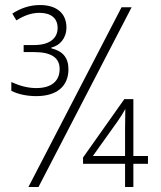

<svg xmlns="http://www.w3.org/2000/svg" viewBox="-20 -743 640 763"><path d="M124 -361C207 -361 252 -401 252 -468C252 -513 230 -540 184 -551V-554C218 -562 244 -591 244 -634C244 -690 205 -723 139 -723C96 -723 60 -709 29 -689L45 -662C74 -680 103 -692 137 -692C183 -692 209 -670 209 -632C209 -590 176 -564 116 -564H74V-536H116C183 -536 217 -514 217 -469C217 -421 185 -393 124 -393C90 -393 58 -402 25 -417V-382C53 -368 88 -361 124 -361ZM93 0H133L503 -714H463ZM477 0H510V-92H568V-123H510V-349H474L310 -117V-92H477ZM349 -123 446 -259C460 -279 467 -290 478 -310C478 -284 477 -262 477 -231V-123Z"/></svg>

Font: Noto Sans Mono ExtraLight
Style: Regular
Weight: 200
Designer: Monotype Design Team
Foundry: Monotype Imaging Inc.
Version: Version 2.014